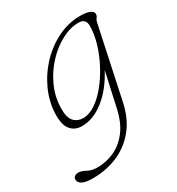

<svg xmlns="http://www.w3.org/2000/svg" viewBox="-208 -566 853 925"><g transform="rotate(-30 218.0 -103.5)"><path d="M346.5 8Q328.5 90.5 283.5 144.5Q238.5 198.5 175.5 224.8Q112.5 251 40.5 251Q-1.5 251 -19.8 240.8Q-38 230.5 -38 214.5Q-38 203.5 -30 197.5Q-22 191.5 -9.5 191.5Q7.5 191.5 30.2 204Q53 216.5 84.5 216.5Q133 216.5 177.8 196.5Q222.5 176.5 256.2 133.2Q290 90 305.5 21L348.5 -172.5Q304 -88.5 243.5 -40.8Q183 7 119.5 7Q80.5 7 58 -20Q35.5 -47 37 -104.5Q38.5 -173 67.5 -236.5Q96.5 -300 144.2 -350Q192 -400 251.8 -429Q311.5 -458 375.5 -458Q410 -458 428.5 -449.8Q447 -441.5 447 -429.5Q447 -417 440.5 -409.8Q434 -402.5 431.5 -390.5ZM74.5 -122Q72.5 -67.5 92.5 -45.5Q112.5 -23.5 144.5 -23.5Q178 -23.5 213.2 -47.5Q248.5 -71.5 280.5 -111.2Q312.5 -151 338 -199.8Q363.5 -248.5 378.2 -298.8Q393 -349 393 -393Q393 -433.5 353.5 -433.5Q306.5 -433.5 258 -407.8Q209.5 -382 168.5 -338.2Q127.5 -294.5 101.8 -238.5Q76 -182.5 74.5 -122Z"/></g></svg>

Font: Fraunces 9pt Soft Thin
Style: Italic
Weight: 100
Italic angle: -16°
Version: Version 1.000;[b76b70a41]